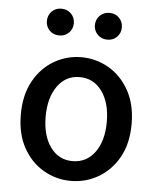

<svg xmlns="http://www.w3.org/2000/svg" viewBox="-52 -759 667 817"><g transform="rotate(5 281.0 -350.5)"><path d="M280.3 12.2Q218.3 12.2 164.3 -18.8Q110.4 -49.8 77.4 -108.6Q44.4 -167.5 44.4 -251.5Q44.4 -335 77.4 -394.3Q110.4 -453.6 164.3 -484.9Q218.3 -516.1 280.3 -516.1Q343.3 -516.1 397.2 -484.9Q451.2 -453.6 484.4 -394.3Q517.6 -335 517.6 -251.5Q517.6 -167.5 484.4 -108.6Q451.2 -49.8 397.2 -18.8Q343.3 12.2 280.3 12.2ZM280.3 -72.3Q340.3 -72.3 376 -121.3Q411.6 -170.4 411.6 -251.5Q411.6 -332 376 -381.6Q340.3 -431.2 280.3 -431.2Q221.2 -431.2 185.8 -381.6Q150.4 -332 150.4 -251.5Q150.4 -170.4 185.8 -121.3Q221.2 -72.3 280.3 -72.3ZM177.7 -600.1Q152.3 -600.1 136.2 -616.7Q120.1 -633.3 120.1 -656.7Q120.1 -681.2 136.2 -697.8Q152.3 -714.4 177.7 -714.4Q202.6 -714.4 219 -697.8Q235.4 -681.2 235.4 -656.7Q235.4 -633.3 219 -616.7Q202.6 -600.1 177.7 -600.1ZM383.3 -600.1Q357.9 -600.1 341.6 -616.7Q325.2 -633.3 325.2 -656.7Q325.2 -681.2 341.6 -697.8Q357.9 -714.4 383.3 -714.4Q408.2 -714.4 424.3 -697.8Q440.4 -681.2 440.4 -656.7Q440.4 -633.3 424.3 -616.7Q408.2 -600.1 383.3 -600.1Z"/></g></svg>

Font: Akatab SemiBold
Style: Regular
Weight: 600
Designer: SIL Global
Foundry: SIL Global
Version: Version 4.100